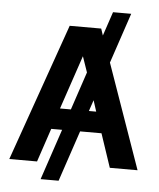

<svg xmlns="http://www.w3.org/2000/svg" viewBox="-60 -873 845 1020"><g transform="rotate(5 362.0 -363.5)"><path d="M704 3H556L496 -176H382L291 95H195L286 -176H228L168 3H20L278 -730H446L458 -694L501 -822H598L508 -554ZM362 -575 265 -288H323L391 -491ZM458 -288 439 -347 419 -288Z"/></g></svg>

Font: Sinter Bold
Style: Regular
Weight: 700
Foundry: Adobe & rsms
Version: Version 1.000